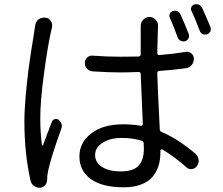

<svg xmlns="http://www.w3.org/2000/svg" viewBox="-20 -836 1040 896"><path d="M860.4 -678.7Q864.3 -668 859.9 -657.7Q855.5 -647.5 844.7 -644Q834 -640.6 823.7 -645.5Q813.5 -650.4 809.6 -660.2Q790 -713.9 772.5 -753.9Q768.6 -762.7 772.5 -772Q776.4 -781.2 786.1 -784.2Q796.9 -788.1 807.1 -783.7Q817.4 -779.3 822.3 -768.6Q842.8 -723.6 860.4 -678.7ZM143.6 -713.9Q145.5 -732.4 158.2 -744.1Q170.9 -753.9 185.5 -753.9Q187.5 -753.9 190.4 -753.9Q207 -752.9 216.8 -738.3Q223.6 -728.5 223.6 -716.8Q223.6 -711.9 222.7 -707Q220.7 -700.2 216.8 -683.6Q200.2 -605.5 184.1 -483.9Q168 -362.3 168 -285.2Q168 -214.8 175.8 -159.2Q175.8 -157.2 177.7 -156.7Q179.7 -156.2 180.7 -158.2Q200.2 -211.9 222.7 -268.6Q226.6 -277.3 236.3 -280.3Q246.1 -283.2 253.9 -276.4Q268.6 -264.6 268.6 -249Q268.6 -242.2 265.6 -234.4Q215.8 -94.7 205.1 -41Q200.2 -18.6 200.2 -2.9Q200.2 17.6 191.4 27.3Q181.6 39.1 168 40Q165 40 164.1 40Q150.4 40 139.6 32.2Q127 23.4 123 8.8Q93.8 -117.2 93.8 -271.5Q93.8 -297.9 95.7 -328.6Q97.7 -359.4 99.6 -385.3Q101.6 -411.1 105.5 -446.3Q109.4 -481.4 111.8 -502.4Q114.3 -523.4 119.6 -559.1Q125 -594.7 127 -607.4Q128.9 -620.1 134.3 -652.8Q139.6 -685.5 139.6 -686.5Q141.6 -703.1 143.6 -713.9ZM651.4 -142.6Q651.4 -158.2 650.4 -167Q650.4 -176.8 640.6 -179.7Q596.7 -192.4 548.8 -192.4Q494.1 -192.4 459 -169.9Q423.8 -147.5 423.8 -113.3Q423.8 -77.1 456.5 -56.6Q489.3 -36.1 543 -36.1Q602.5 -36.1 627 -63Q651.4 -89.8 651.4 -142.6ZM846.7 -593.8Q861.3 -596.7 873 -586.9Q884.8 -577.1 884.8 -561.5Q884.8 -544.9 874 -532.2Q863.3 -519.5 846.7 -517.6Q790 -509.8 723.6 -504.9Q713.9 -503.9 713.9 -494.1Q714.8 -447.3 725.6 -232.4Q725.6 -222.7 735.4 -219.7Q810.5 -187.5 891.6 -119.1Q904.3 -108.4 906.2 -91.8Q907.2 -88.9 907.2 -85.9Q907.2 -72.3 899.4 -61.5Q890.6 -48.8 875.5 -46.9Q860.4 -44.9 849.6 -55.7Q791 -107.4 737.3 -138.7Q734.4 -139.6 731.4 -138.2Q728.5 -136.7 728.5 -132.8V-124Q728.5 -90.8 720.2 -63.5Q711.9 -36.1 693.4 -12.7Q674.8 10.7 640.1 24.4Q605.5 38.1 556.6 38.1Q458 38.1 404.3 0Q350.6 -38.1 350.6 -106.4Q350.6 -170.9 405.8 -213.4Q460.9 -255.9 554.7 -255.9Q599.6 -255.9 637.7 -249Q640.6 -248 643.6 -250.5Q646.5 -252.9 646.5 -256.8Q637.7 -478.5 636.7 -490.2Q636.7 -500 627 -500Q572.3 -498 542 -498Q486.3 -498 413.1 -502.9Q397.5 -503.9 386.7 -515.1Q376 -526.4 376 -543Q376 -557.6 387.2 -567.9Q398.4 -578.1 413.1 -576.2Q477.5 -571.3 543.9 -571.3Q574.2 -571.3 627 -572.3Q636.7 -573.2 636.7 -583V-696.3V-714.8Q636.7 -731.4 647.5 -743.2Q660.2 -756.8 677.7 -756.8Q695.3 -756.8 707 -743.2Q717.8 -731.4 717.8 -715.8L716.8 -697.3Q715.8 -669.9 713.9 -587.9Q713.9 -584 716.8 -581.1Q719.7 -578.1 723.6 -579.1Q787.1 -584 846.7 -593.8ZM874 -784.2Q871.1 -789.1 871.1 -793.9Q871.1 -797.9 873 -802.7Q877 -811.5 886.7 -815.4Q891.6 -816.4 895.5 -816.4Q901.4 -816.4 907.2 -814.5Q918 -809.6 922.9 -799.8Q943.4 -755.9 961.9 -710Q963.9 -705.1 963.9 -700.2Q963.9 -695.3 961.9 -689.5Q957 -679.7 946.3 -675.8Q941.4 -674.8 937.5 -674.8Q931.6 -674.8 925.8 -676.8Q916 -681.6 912.1 -692.4Q890.6 -749 874 -784.2Z"/></svg>

Font: Gen Jyuu GothicX Regular
Style: Regular
Weight: 400
Designer: [Source Han Sans]
Ryoko NISHIZUKA  (kana & ideographs); Paul D. Hunt (Latin, Greek & Cyrillic); Wenlong ZHANG  (bopomofo
Version: Version 1.002.20150607